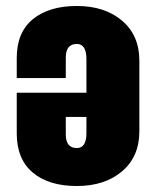

<svg xmlns="http://www.w3.org/2000/svg" viewBox="-20 -609 524 642"><path d="M237 13Q143 13 89.5 -32Q36 -77 36 -163V-299H269V-411Q269 -462 237 -462Q200 -462 200 -417V-348H36V-415Q36 -501 90 -545Q144 -589 237 -589Q330 -589 388 -540Q446 -491 446 -406V-170Q446 -85 388 -36Q330 13 237 13ZM237 -114Q269 -114 269 -164V-218H200V-159Q200 -114 237 -114Z"/></svg>

Font: Oswald Heavy
Style: Regular
Weight: 400
Designer: Vernon Adams
Foundry: Vernon Adams
Version: Version 4.101